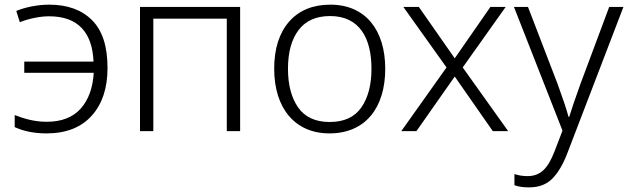

<svg xmlns="http://www.w3.org/2000/svg" viewBox="-20 -562 2692 823"><path d="M179.2 9.8C263.2 9.8 327.6 -15.6 373 -65.9C418.5 -116.2 440.9 -184.6 440.9 -271C440.9 -363.3 418.9 -431.2 374.5 -475.6C330.1 -520 269 -542 190.9 -542C140.1 -542 87.4 -530.8 49.8 -515.1L64.9 -466.8C102.1 -481.9 151.4 -492.2 189.9 -492.2C314.5 -492.2 375.5 -423.3 380.9 -297.9H84V-250H381.8C377.9 -185.1 359.4 -134.3 326.2 -96.7C292.5 -59.1 244.1 -40 180.2 -40C127 -40 83.5 -53.2 43 -68.8V-17.1C78.6 -1 122.1 9.8 179.2 9.8Z M580.1 -532.2V0H637.2V-481.9H952.1V0H1009.3V-532.2Z M1631.3 -267.1C1631.3 -431.2 1548.3 -542 1396 -542C1320.8 -542 1261.7 -517.6 1219.2 -469.2C1176.8 -420.4 1155.3 -353 1155.3 -267.1C1155.3 -98.6 1244.1 9.8 1392.1 9.8C1546.4 9.8 1631.3 -100.1 1631.3 -267.1ZM1214.4 -267.1C1214.4 -337.9 1229.5 -393.1 1259.8 -433.1C1290 -473.1 1335 -493.2 1395 -493.2C1521 -493.2 1572.3 -398.9 1572.3 -267.1C1572.3 -199.2 1558.1 -144 1529.3 -102.1C1500.5 -60.1 1455.1 -39.1 1393.1 -39.1C1332 -39.1 1286.6 -60.1 1257.8 -101.6C1229 -143.1 1214.4 -198.2 1214.4 -267.1Z M1700.2 0H1765.1L1929.2 -233.9L2092.3 0H2158.2L1963.4 -272.9L2147.5 -532.2H2082L1929.2 -312L1775.4 -532.2H1709L1894 -272.9Z M2391.1 -2 2356.9 86.9C2329.1 159.2 2297.4 192.9 2241.2 192.9C2219.7 192.9 2201.2 189.5 2185.1 184.1V231.9C2202.6 238.3 2222.7 241.2 2248 241.2C2290 241.2 2323.2 228.5 2348.1 203.1C2373 177.7 2394 141.6 2412.1 94.2L2652.3 -532.2H2591.3L2467.3 -200.2C2445.8 -140.6 2430.2 -94.2 2419.9 -61H2417C2407.7 -96.7 2391.6 -142.1 2370.1 -202.1L2243.2 -532.2H2183.1Z"/></svg>

Font: Noto Reveo Sans
Style: Regular
Weight: 300
Designer: Monotype Design Team
Foundry: Monotype Imaging Inc.
Version: Version 2.007